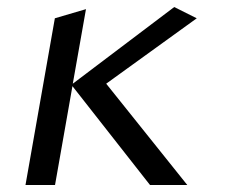

<svg xmlns="http://www.w3.org/2000/svg" viewBox="-20 -526 640 546"><path d="M186 -281 136.5 0H52.5L136 -474L224.5 -500L187 -288L475.5 -506L539.5 -474L282 -288L512.5 0H406.5Z"/></svg>

Font: JuliaMono Italic
Style: Regular
Weight: 400
Italic angle: -9°
Monospace: yes
Designer: cormullion
Foundry: corm
Version: Version 0.049; ttfautohint (v1.8.4)